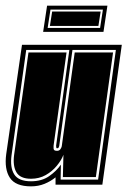

<svg xmlns="http://www.w3.org/2000/svg" viewBox="-30 -655 452 681"><path d="M80 6Q25 6 5 -24.5Q-15 -55 -8 -108L48 -496H402L333 0H167V-26Q150 -12 128 -3Q106 6 80 6ZM80 -12Q118 -12 144 -30Q170 -48 186 -71L185 -18H318L381 -478H227L180 -137L178 -132Q177 -129 172 -129Q169 -129 169 -138L216 -478H63L11 -105Q5 -61 20.5 -36.5Q36 -12 80 -12ZM80 -21Q42 -21 28.5 -43.5Q15 -66 20 -105L71 -469H206L160 -138Q159 -126 162 -123Q165 -120 172 -120Q180 -120 184 -125.5Q188 -131 189 -136L235 -469H371L310 -27H193L195 -106Q188 -87 171.5 -67Q155 -47 132 -34Q109 -21 80 -21ZM123 -542 137 -635H351L337 -542ZM139 -556H325L335 -621H149ZM147 -563 155 -614H327L319 -563Z"/></svg>

Font: Alumni Sans Collegiate One
Style: Italic
Weight: 400
Italic angle: -8°
Designer: Robert E. Leuschke
Foundry: Robert E. Leuschke
Version: Version 1.100